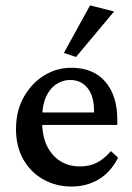

<svg xmlns="http://www.w3.org/2000/svg" viewBox="-20 -681 487 709"><path d="M245.1 7.8Q186.5 7.8 139.6 -18.6Q92.8 -44.9 65.9 -92.8Q39.1 -140.6 39.1 -204.1Q39.1 -272.5 68.4 -323.7Q97.7 -375 144.5 -403.3Q191.4 -431.6 246.1 -430.7Q326.2 -429.7 369.6 -378.4Q413.1 -327.1 413.1 -239.3V-219.7H119.1V-265.6H339.8L327.1 -249V-273.4Q327.1 -326.2 303.2 -356Q279.3 -385.7 238.3 -385.7Q211.9 -385.7 188 -370.1Q164.1 -354.5 149.9 -323.2Q135.7 -292 135.7 -245.1V-230.5Q135.7 -154.3 174.3 -110.4Q212.9 -66.4 275.4 -66.4Q309.6 -66.4 336.4 -79.6Q363.3 -92.8 389.6 -123L416 -98.6Q388.7 -44.9 344.2 -18.6Q299.8 7.8 245.1 7.8ZM260.7 -470.7 215.8 -485.4 312.5 -661.1 401.4 -638.7Z"/></svg>

Font: Crimson Pro Medium
Style: Regular
Weight: 500
Designer: Jacques Le Bailly
Foundry: Baron von Fonthausen
Version: Version 1.003